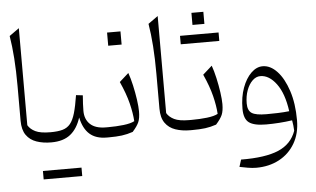

<svg xmlns="http://www.w3.org/2000/svg" viewBox="-62 -835 1982 1206"><g transform="rotate(-5 929.0 -231.5)"><path d="M96.7 -732.4V-120.6Q111.3 -95.2 143.1 -79.6Q174.8 -64 237.8 -64H238.3V0H237.8Q186 0 145 -14.2Q104 -28.3 80.6 -61.5Q57.1 -94.7 57.1 -151.9V-372.1Q57.1 -466.8 51.5 -545.7Q45.9 -624.5 35.2 -688.5Z M169.4 227.5V174.3H412.6V227.5ZM238.3 0Q223.6 0 223.6 -30.8V-33.2Q223.6 -64 238.3 -64Q284.7 -64 314.7 -72.5Q344.7 -81.1 363.5 -104.2Q382.3 -127.4 394.8 -170.4Q407.2 -213.4 418 -282.2L460.4 -277.3Q458 -248.5 456.8 -223.9Q455.6 -199.2 455.6 -179.7Q455.6 -126 488.8 -95Q522 -64 587.4 -64H587.9V0H587.4Q519 0 479.7 -34.9Q440.4 -69.8 425.3 -140.6Q403.3 -71.3 358.6 -35.6Q314 0 238.3 0Z M646.5 -656.7H731V-573.7H646.5ZM587.9 0Q573.2 0 573.2 -30.8V-33.2Q573.2 -64 587.9 -64H602.1Q652.8 -64 699 -69.3Q745.1 -74.7 768.1 -87.4Q765.1 -138.2 749.5 -200.9Q733.9 -263.7 699.2 -340.3L757.3 -392.1Q769.5 -358.4 780 -311.8Q790.5 -265.1 796.9 -220.2Q803.2 -175.3 803.2 -146.5Q803.2 -103.5 792.5 -78.6Q781.7 -53.7 752.4 -21Q716.3 -8.8 682.4 -4.4Q648.4 0 599.6 0Z M972.2 -732.4V-120.6Q986.8 -95.2 1018.6 -79.6Q1050.3 -64 1113.3 -64H1113.8V0H1113.3Q1061.5 0 1020.5 -14.2Q979.5 -28.3 956.1 -61.5Q932.6 -94.7 932.6 -151.9V-372.1Q932.6 -466.8 927 -545.7Q921.4 -624.5 910.6 -688.5Z M1113.8 0Q1099.1 0 1099.1 -30.8V-33.2Q1099.1 -64 1113.8 -64H1127.9Q1178.7 -64 1224.9 -69.3Q1271 -74.7 1293.9 -87.4Q1291 -138.2 1275.4 -200.9Q1259.8 -263.7 1225.1 -340.3L1283.2 -392.1Q1295.4 -358.4 1305.9 -311.8Q1316.4 -265.1 1322.8 -220.2Q1329.1 -175.3 1329.1 -146.5Q1329.1 -103.5 1318.4 -78.6Q1307.6 -53.7 1278.3 -21Q1242.2 -8.8 1208.3 -4.4Q1174.3 0 1125.5 0ZM1101.1 -543V-596.2H1344.2V-543ZM1185.1 -733.9H1260.3V-657.7H1185.1Z M1506.8 271Q1481.4 271 1453.4 266.1Q1425.3 261.2 1401.4 256.3L1415.5 211.4Q1568.8 212.9 1651.9 177.5Q1734.9 142.1 1763.7 60.1Q1763.2 41.5 1761.2 26.6Q1759.3 11.7 1756.3 -6.3Q1716.8 -0.5 1674.6 2.4Q1632.3 5.4 1591.8 5.4Q1516.6 5.4 1484.4 -18.1Q1452.1 -41.5 1452.1 -105.5Q1452.1 -179.7 1473.4 -237.3Q1494.6 -294.9 1528.6 -327.9Q1562.5 -360.8 1601.1 -360.8Q1649.9 -360.8 1692.1 -315.7Q1734.4 -270.5 1760.7 -190.2Q1787.1 -109.9 1787.1 -4.9Q1787.1 79.6 1750.7 141.6Q1714.4 203.6 1650.9 237.3Q1587.4 271 1506.8 271ZM1743.2 -64.9Q1728 -177.2 1682.4 -238.8Q1636.7 -300.3 1581.5 -300.3Q1554.2 -300.3 1531.5 -278.3Q1508.8 -256.3 1495.1 -219.2Q1481.4 -182.1 1481.4 -136.7Q1481.4 -91.8 1507.1 -75.2Q1532.7 -58.6 1599.6 -58.6Q1632.3 -58.6 1670.4 -59.8Q1708.5 -61 1743.2 -64.9Z"/></g></svg>

Font: Pinar-DS3-FD Light
Style: Regular
Weight: 300
Designer: Amin Abedi
Version: Version 3.000